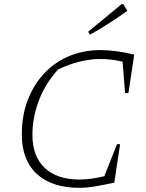

<svg xmlns="http://www.w3.org/2000/svg" viewBox="-20 -896 704 924"><path d="M364 8Q230 8 157.5 -58.5Q85 -125 85 -249Q85 -339 113 -413Q141 -487 191.5 -541.5Q242 -596 311.5 -625.5Q381 -655 465 -655Q498 -655 540 -649.5Q582 -644 626 -633L598 -448H582L570 -599Q517 -612 464 -612Q365 -612 260 -562Q200 -497 168 -414.5Q136 -332 136 -247Q136 -144 195 -88Q254 -32 363 -32Q415 -32 482 -48L543 -202H558L530 -17Q464 -3 428.5 2.5Q393 8 364 8ZM413 -729 404 -743 565 -876H573L593 -844Q550 -813 505.5 -784.5Q461 -756 413 -729Z"/></svg>

Font: Piazzolla ExtraLight
Style: Italic
Weight: 200
Italic angle: -11.3°
Designer: Juan Pablo del Peral
Foundry: Huerta Tipografica
Version: Version 1.330